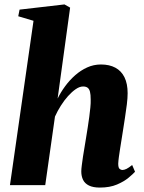

<svg xmlns="http://www.w3.org/2000/svg" viewBox="-20 -837 650 868"><path d="M431.5 11Q401 11 382.2 1.8Q363.5 -7.5 355.5 -24Q347.5 -40.5 347.5 -62Q347.5 -72.5 349.8 -90Q352 -107.5 355.2 -129.2Q358.5 -151 362.5 -173.8Q366.5 -196.5 369.5 -216.5Q373 -238.5 376.8 -262Q380.5 -285.5 383.5 -308.2Q386.5 -331 388.5 -351.2Q390.5 -371.5 390 -387.5Q390 -409.5 386.8 -422.2Q383.5 -435 376 -440.5Q368.5 -446 355.5 -446Q340 -446 322.5 -434Q305 -422 287.5 -402.5Q270 -383 254.8 -358.8Q239.5 -334.5 228.5 -310L184.5 0H25L131.5 -743L62.5 -763.5L68.5 -793.5L271.5 -817L297 -802.5L240.5 -391.5Q254.5 -420 274.5 -447.2Q294.5 -474.5 319.8 -496.8Q345 -519 374.2 -532.2Q403.5 -545.5 436.5 -545.5Q474.5 -545.5 501.5 -531Q528.5 -516.5 542.8 -487.5Q557 -458.5 557 -415.5Q557 -394.5 553.5 -365.2Q550 -336 545 -305Q540 -274 536 -247Q533 -228.5 529.8 -207.8Q526.5 -187 523.2 -166.5Q520 -146 517.5 -128Q515 -110 514.5 -97Q514.5 -79 520.5 -73.8Q526.5 -68.5 533 -68.5Q541.5 -68.5 551.8 -73.5Q562 -78.5 577.5 -91L590.5 -60.5Q582 -51 561.5 -33.8Q541 -16.5 508.8 -2.8Q476.5 11 431.5 11Z"/></svg>

Font: Merriweather 72pt Black
Style: Italic
Weight: 900
Italic angle: -7.8°
Version: Version 2.101